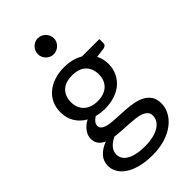

<svg xmlns="http://www.w3.org/2000/svg" viewBox="-276 -811 1072 1072"><g transform="rotate(-45 260.0 -275.0)"><path d="M247 -247.5C229 -247.5 213.2 -250 199.5 -255C185.8 -260 174.3 -267 165 -276C155.7 -285 148.6 -295.8 143.8 -308.2C138.9 -320.8 136.5 -334.5 136.5 -349.5C136.5 -380.5 145.9 -405.2 164.8 -423.5C183.6 -441.8 211 -451 247 -451C282.7 -451 309.9 -441.8 328.8 -423.5C347.6 -405.2 357 -380.5 357 -349.5C357 -334.5 354.7 -320.8 350 -308.2C345.3 -295.8 338.3 -285 329 -276C319.7 -267 308.2 -260 294.5 -255C280.8 -250 265 -247.5 247 -247.5ZM407.5 27.5C407.5 40.8 404 53 397 64C390 75 379.9 84.5 366.8 92.5C353.6 100.5 337.5 106.7 318.5 111C299.5 115.3 278 117.5 254 117.5C229.3 117.5 207.9 115.4 189.8 111.2C171.6 107.1 156.5 101.4 144.5 94.2C132.5 87.1 123.6 78.6 117.8 68.8C111.9 58.9 109 48.3 109 37C109 19.3 114.9 3.9 126.8 -9.2C138.6 -22.4 153.8 -33.3 172.5 -42C189.2 -39.7 206.5 -38 224.5 -37C242.5 -36 260.2 -35 277.8 -34C295.2 -33 311.8 -31.6 327.5 -29.8C343.2 -27.9 356.9 -24.8 368.8 -20.5C380.6 -16.2 390 -10.2 397 -2.5C404 5.2 407.5 15.2 407.5 27.5ZM498 -486.5H360.5C344.8 -495.8 327.5 -502.9 308.5 -507.8C289.5 -512.6 269 -515 247 -515C219 -515 193.2 -511.2 169.8 -503.5C146.2 -495.8 126 -484.9 109 -470.8C92 -456.6 78.8 -439.4 69.2 -419.2C59.8 -399.1 55 -376.7 55 -352C55 -321.3 62 -294.4 76 -271.2C90 -248.1 109.5 -229.5 134.5 -215.5C123.8 -210.2 114.5 -204 106.5 -197C98.5 -190 91.8 -182.6 86.2 -174.8C80.8 -166.9 76.7 -159.1 74 -151.2C71.3 -143.4 70 -135.8 70 -128.5C70 -109.5 74.4 -94.4 83.2 -83.2C92.1 -72.1 104 -63.2 119 -56.5C91.7 -46.2 70.2 -32.3 54.5 -15C38.8 2.3 31 23.5 31 48.5C31 66.2 35.6 83.1 44.8 99.2C53.9 115.4 67.7 129.7 86 142C104.3 154.3 127.3 164.2 155 171.5C182.7 178.8 215 182.5 252 182.5C289 182.5 322.2 177.8 351.8 168.2C381.2 158.8 406.2 146.1 426.5 130.2C446.8 114.4 462.4 96.3 473.2 76C484.1 55.7 489.5 34.7 489.5 13C489.5 -10.3 484.6 -29.3 474.8 -44C464.9 -58.7 452 -70.2 436 -78.5C420 -86.8 401.8 -92.8 381.2 -96.5C360.8 -100.2 339.8 -102.8 318.2 -104.2C296.8 -105.8 275.8 -106.8 255.2 -107.5C234.8 -108.2 216.5 -109.8 200.5 -112.5C184.5 -115.2 171.6 -119.6 161.8 -125.8C151.9 -131.9 147 -141 147 -153C147 -160.7 149.8 -168.2 155.5 -175.8C161.2 -183.2 169.3 -190.3 180 -197C201 -191.3 223.3 -188.5 247 -188.5C274.3 -188.5 299.7 -192.3 323 -200C346.3 -207.7 366.3 -218.7 383 -233C399.7 -247.3 412.8 -264.6 422.2 -284.8C431.8 -304.9 436.5 -327.3 436.5 -352C436.5 -378.7 430.8 -403 419.5 -425L477 -432.5C491 -435.5 498 -442.5 498 -453.5ZM322 -669C322 -677.7 320.2 -685.9 316.8 -693.8C313.2 -701.6 308.6 -708.4 302.8 -714.2C296.9 -720.1 290.2 -724.7 282.5 -728C274.8 -731.3 266.7 -733 258 -733C249.3 -733 241.2 -731.3 233.8 -728C226.2 -724.7 219.7 -720.1 214 -714.2C208.3 -708.4 203.8 -701.6 200.5 -693.8C197.2 -685.9 195.5 -677.7 195.5 -669C195.5 -660.3 197.2 -652.2 200.5 -644.8C203.8 -637.2 208.3 -630.7 214 -625C219.7 -619.3 226.2 -614.8 233.8 -611.5C241.2 -608.2 249.3 -606.5 258 -606.5C266.7 -606.5 274.8 -608.2 282.5 -611.5C290.2 -614.8 296.9 -619.3 302.8 -625C308.6 -630.7 313.2 -637.2 316.8 -644.8C320.2 -652.2 322 -660.3 322 -669Z"/></g></svg>

Font: LatoLatin
Style: Regular
Weight: 400
Designer: Lukasz Dziedzic with Adam Twardoch and Botio Nikoltchev
Foundry: tyPoland Lukasz Dziedzic
Version: Version 2.015; 2015-08-06; http://www.latofonts.com/